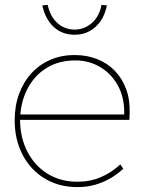

<svg xmlns="http://www.w3.org/2000/svg" viewBox="-20 -755 585 785"><path d="M297 10Q221 10 163 -25Q105 -60 72.5 -122Q40 -184 40 -263Q40 -322 58 -371Q76 -420 108.5 -455.5Q141 -491 186 -510.5Q231 -530 285 -530Q335 -530 377 -513.5Q419 -497 449.5 -465.5Q480 -434 496 -390Q512 -346 510 -291L509 -265H52V-287H498L486 -270L488 -295Q488 -359 461 -407Q434 -455 388.5 -481.5Q343 -508 288 -508Q220 -508 169.5 -476.5Q119 -445 91 -389.5Q63 -334 62 -263Q63 -190 93 -133Q123 -76 175.5 -44Q228 -12 297 -12Q349 -12 393 -31Q437 -50 472 -83L484 -65Q459 -42 430.5 -25.5Q402 -9 368.5 0.5Q335 10 297 10ZM285 -613Q234 -613 199.5 -645Q165 -677 153 -733L175 -735Q185 -687 215 -660.5Q245 -634 285 -634Q324 -634 355 -660.5Q386 -687 395 -735L417 -733Q406 -677 370.5 -645Q335 -613 285 -613Z"/></svg>

Font: Lexend Deca Thin
Style: Regular
Weight: 250
Designer: Bonnie Shaver-Troup, Thomas Jockin
Foundry: Lexend
Version: Version 1.007